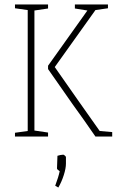

<svg xmlns="http://www.w3.org/2000/svg" viewBox="-20 -611 552 859"><path d="M47 -17 104 -25V-566L47 -574V-591H195V-573L134 -564V-27L195 -18V0H47ZM304 -146 195 -302V-317L371 -564L315 -573V-591H463V-574L407 -566L225 -311L330 -161L426 -25L482 -20V0H407Q357 -73 304 -146ZM227 220Q242 180 247 155Q245 153 240 149.5Q235 146 235 143L237 86Q243 84 250.5 82.5Q258 81 263 81Q265 81 270 85Q275 89 275 92V121Q275 142 265.5 172Q256 202 241 228Z"/></svg>

Font: Grenze Thin
Style: Regular
Weight: 250
Designer: Renata Polastri
Foundry: Omnibus-Type
Version: Version 1.002; ttfautohint (v1.8)